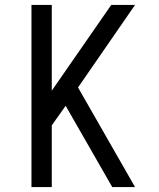

<svg xmlns="http://www.w3.org/2000/svg" viewBox="-20 -755 640 775"><path d="M107 0V-735H189V-389L429 -735H525L295 -402L525 0H433L245 -328L189 -249V0Z"/></svg>

Font: Iosevka SS04 Extended
Style: Regular
Weight: 400
Width: 7
Monospace: yes
Designer: Belleve Invis
Foundry: Belleve Invis
Version: Version 19.0.0; ttfautohint (v1.8.4)